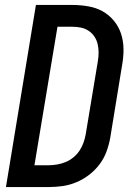

<svg xmlns="http://www.w3.org/2000/svg" viewBox="-20 -755 540 775"><path d="M4 0 125 -735H272Q304 -735 336 -729.5Q368 -724 394 -709.5Q420 -695 439.5 -671.5Q459 -648 468.5 -619Q478 -590 478.5 -558Q479 -526 473 -493L425 -199Q420 -171 410 -143.5Q400 -116 382 -92Q364 -68 340 -49.5Q316 -31 288.5 -19.5Q261 -8 233 -4Q205 0 177 0ZM119 -88H176Q193 -88 210.5 -91Q228 -94 245 -101Q262 -108 276.5 -120Q291 -132 301 -147Q311 -162 317 -179Q323 -196 326 -213L375 -508Q378 -526 378 -543.5Q378 -561 374 -577.5Q370 -594 361 -607.5Q352 -621 338 -630.5Q324 -640 307 -643.5Q290 -647 272 -647H212Z"/></svg>

Font: Iosevka Term Curly SmBd Obl
Style: Regular
Weight: 600
Italic angle: -9°
Designer: Belleve Invis
Foundry: Belleve Invis
Version: Version 32.3.0